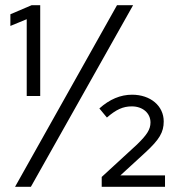

<svg xmlns="http://www.w3.org/2000/svg" viewBox="-20 -720 677 740"><path d="M83 -350H135V-700H102L20 -665V-620L83 -646ZM38 0H99L493 -700H431ZM372 0H616V-44H444L541 -133C594 -182 611 -210 611 -252C611 -312 560 -355 489 -355C444 -355 402 -337 363 -302L392 -267C428 -298 454 -310 488 -310C530 -310 560 -284 560 -248C560 -221 546 -200 508 -163L372 -38Z"/></svg>

Font: Red Hat Display
Style: Regular
Weight: 400
Designer: Pentagram, MCKL
Foundry: Pentagram, MCKL
Version: Version 1.023